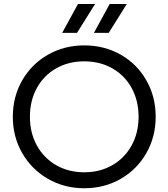

<svg xmlns="http://www.w3.org/2000/svg" viewBox="-20 -954 866 987"><path d="M45.9 -353.5Q45.9 -457 94.2 -541Q142.6 -625 226.6 -672.9Q310.5 -720.7 413.1 -720.7Q516.6 -720.7 600.6 -672.9Q684.6 -625 732.4 -541Q780.3 -457 780.3 -353.5Q780.3 -251 732.4 -167Q684.6 -83 600.6 -34.7Q516.6 13.7 413.1 13.7Q310.5 13.7 226.6 -34.7Q142.6 -83 94.2 -167Q45.9 -251 45.9 -353.5ZM692.4 -353.5Q692.4 -436.5 656.7 -501.5Q621.1 -566.4 557.6 -602.5Q494.1 -638.7 413.1 -638.7Q332 -638.7 268.6 -602.5Q205.1 -566.4 169.4 -501.5Q133.8 -436.5 133.8 -353.5Q133.8 -271.5 169.4 -206.5Q205.1 -141.6 268.6 -105Q332 -68.4 413.1 -68.4Q494.1 -68.4 557.6 -105Q621.1 -141.6 656.7 -206.5Q692.4 -271.5 692.4 -353.5ZM631.8 -933.6H543.9L462.9 -785.2H539.1ZM468.8 -933.6H380.9L299.8 -785.2H376Z"/></svg>

Font: Wanted Sans Std Variable
Style: Regular
Weight: 400
Designer: Original Design by Kil Hyung-jin and Kang Hanbin, Wanted Lab, Inc;
Foundry: Wanted Lab, Inc.
Version: Version 1.003;Glyphs 3.2 (3227)